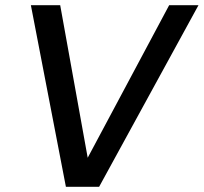

<svg xmlns="http://www.w3.org/2000/svg" viewBox="-20 -720 785 740"><path d="M234 0 99 -700H212L318 -112L632 -700H745L362 0Z"/></svg>

Font: DeepMind Sans Medium
Style: Italic
Weight: 500
Italic angle: -10°
Designer: Jonny Pinhorn / Modifications: Colophon Foundry
Foundry: Colophon Foundry
Version: Version 1.002; ttfautohint (v1.8.2)